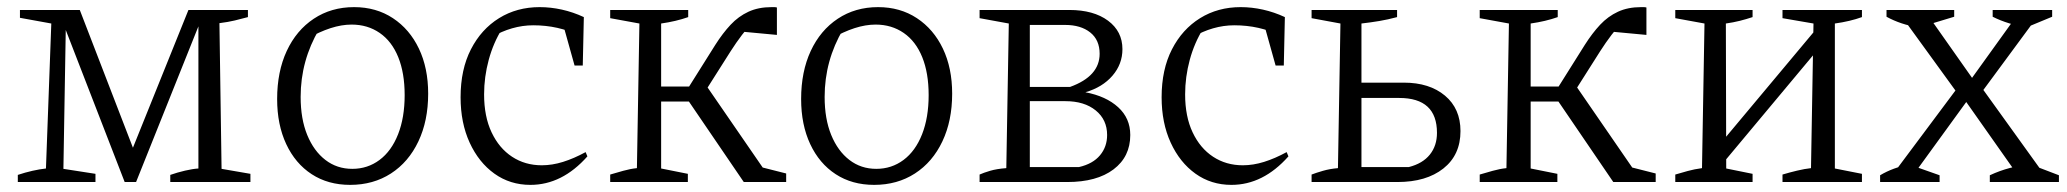

<svg xmlns="http://www.w3.org/2000/svg" viewBox="-20 -511 5804 539"><path d="M602 -37 683 -23V0H458V-20Q478 -27 499.5 -32Q521 -37 537 -38V-458L545 -457L362 0H330L156 -449L165 -451L158 -37L248 -23V0H30V-20Q51 -27 71 -31.5Q91 -36 109 -38L124 -445L36 -461V-483H204L361 -76H345L509 -483H676V-463Q658 -458 639 -453.5Q620 -449 596 -446Z M963 8Q901 8 855 -22Q809 -52 783.5 -106.5Q758 -161 758 -233Q758 -310 785 -368Q812 -426 861 -458.5Q910 -491 974 -491Q1036 -491 1083 -460Q1130 -429 1156 -374.5Q1182 -320 1182 -248Q1182 -172 1154.5 -114Q1127 -56 1077.5 -24Q1028 8 963 8ZM969 -37Q1012 -37 1045.5 -62Q1079 -87 1097.5 -134Q1116 -181 1116 -244Q1116 -306 1098 -350.5Q1080 -395 1046 -418.5Q1012 -442 967 -442Q939 -442 908 -432Q877 -422 842 -402L876 -429Q850 -385 837 -337.5Q824 -290 824 -239Q824 -177 842.5 -132Q861 -87 893.5 -62Q926 -37 969 -37Z M1469 8Q1412 8 1368 -23.5Q1324 -55 1298.5 -110.5Q1273 -166 1273 -238Q1273 -316 1302 -372.5Q1331 -429 1381 -460Q1431 -491 1495 -491Q1526 -491 1557.5 -484Q1589 -477 1619 -463L1606 -411Q1548 -440 1477 -440Q1447 -440 1417.5 -431.5Q1388 -423 1361 -407L1390 -431Q1365 -391 1352 -343Q1339 -295 1339 -246Q1339 -184 1360 -139.5Q1381 -95 1417.5 -71Q1454 -47 1501 -47Q1530 -47 1560.5 -56.5Q1591 -66 1624 -84L1629 -72Q1558 8 1469 8ZM1593 -327 1555 -463H1619L1616 -327Z M1693 0V-21Q1710 -26 1729.5 -31.5Q1749 -37 1768 -39L1775 -445L1693 -460V-483H1912V-463Q1878 -451 1836 -445V-38L1911 -23V0ZM1807 -226V-268H1941V-226ZM2068 0 1901 -245 1955 -282 2134 -22 2112 -43 2187 -24V0ZM1946 -233 1900 -245 1988 -385Q2009 -418 2031 -441.5Q2053 -465 2081 -478Q2109 -491 2146 -491Q2150 -491 2153.5 -491Q2157 -491 2161 -490V-413L2054 -423L2093 -443Q2079 -434 2063 -413Q2047 -392 2031 -367Z M2434 8Q2372 8 2326 -22Q2280 -52 2254.5 -106.5Q2229 -161 2229 -233Q2229 -310 2256 -368Q2283 -426 2332 -458.5Q2381 -491 2445 -491Q2507 -491 2554 -460Q2601 -429 2627 -374.5Q2653 -320 2653 -248Q2653 -172 2625.5 -114Q2598 -56 2548.5 -24Q2499 8 2434 8ZM2440 -37Q2483 -37 2516.5 -62Q2550 -87 2568.5 -134Q2587 -181 2587 -244Q2587 -306 2569 -350.5Q2551 -395 2517 -418.5Q2483 -442 2438 -442Q2410 -442 2379 -432Q2348 -422 2313 -402L2347 -429Q2321 -385 2308 -337.5Q2295 -290 2295 -239Q2295 -177 2313.5 -132Q2332 -87 2364.5 -62Q2397 -37 2440 -37Z M2730 0V-21Q2741 -26 2759.5 -31.5Q2778 -37 2805 -39L2812 -445L2730 -460V-483H2982Q3050 -483 3090.5 -453Q3131 -423 3131 -373Q3131 -331 3103 -298.5Q3075 -266 3027 -252Q3085 -241 3119 -210Q3153 -179 3153 -132Q3153 -71 3106 -35.5Q3059 0 2976 0ZM2871 -16 2845 -42H3009Q3048 -51 3068 -75Q3088 -99 3088 -132Q3088 -175 3056 -201Q3024 -227 2971 -227H2864V-267H2984Q3067 -297 3067 -360Q3067 -399 3040.5 -420Q3014 -441 2970 -441H2845L2871 -467Z M3437 8Q3380 8 3336 -23.5Q3292 -55 3266.5 -110.5Q3241 -166 3241 -238Q3241 -316 3270 -372.5Q3299 -429 3349 -460Q3399 -491 3463 -491Q3494 -491 3525.5 -484Q3557 -477 3587 -463L3574 -411Q3516 -440 3445 -440Q3415 -440 3385.5 -431.5Q3356 -423 3329 -407L3358 -431Q3333 -391 3320 -343Q3307 -295 3307 -246Q3307 -184 3328 -139.5Q3349 -95 3385.5 -71Q3422 -47 3469 -47Q3498 -47 3528.5 -56.5Q3559 -66 3592 -84L3597 -72Q3526 8 3437 8ZM3561 -327 3523 -463H3587L3584 -327Z M3662 0V-21Q3675 -26 3694 -31.5Q3713 -37 3736 -39L3743 -445L3662 -460V-483H3902V-463Q3876 -456 3852 -452Q3828 -448 3802 -445V-42H3935Q3974 -52 3994 -77Q4014 -102 4014 -138Q4014 -236 3908 -236H3773V-279H3921Q3993 -279 4036.5 -242.5Q4080 -206 4080 -143Q4080 -76 4032 -38Q3984 0 3903 0Z M4134 0V-21Q4151 -26 4170.5 -31.5Q4190 -37 4209 -39L4216 -445L4134 -460V-483H4353V-463Q4319 -451 4277 -445V-38L4352 -23V0ZM4248 -226V-268H4382V-226ZM4509 0 4342 -245 4396 -282 4575 -22 4553 -43 4628 -24V0ZM4387 -233 4341 -245 4429 -385Q4450 -418 4472 -441.5Q4494 -465 4522 -478Q4550 -491 4587 -491Q4591 -491 4594.5 -491Q4598 -491 4602 -490V-413L4495 -423L4534 -443Q4520 -434 4504 -413Q4488 -392 4472 -367Z M4796 -28 4793 -88 5100 -455V-392ZM4683 0V-21Q4700 -26 4718 -31Q4736 -36 4758 -39L4765 -445L4683 -460V-483H4900V-463Q4882 -457 4864 -452.5Q4846 -448 4825 -445L4826 -38L4900 -23V0ZM4984 0V-21Q5004 -27 5025 -32Q5046 -37 5064 -39L5071 -445L4984 -460V-483H5207V-463Q5174 -451 5131 -445V-38L5207 -23V0Z M5297 -10V-26L5483 -275H5536L5713 -29V-10H5651L5489 -240H5511L5344 -10ZM5258 0V-19Q5295 -41 5340 -49L5425 -19V0ZM5566 0V-19Q5594 -32 5622.5 -39.5Q5651 -47 5679 -50L5760 -19V0ZM5367 -434Q5341 -438 5318.5 -445.5Q5296 -453 5276 -464V-483H5466V-464ZM5481 -241 5325 -456V-473H5389L5527 -277H5505L5646 -473H5695V-458L5535 -241ZM5671 -435Q5645 -438 5620.5 -445.5Q5596 -453 5574 -464V-483H5741V-464Z"/></svg>

Font: Piazzolla 24pt Light
Style: Regular
Weight: 300
Designer: Juan Pablo del Peral
Foundry: Huerta Tipografica
Version: Version 2.005